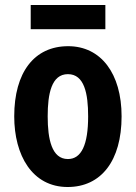

<svg xmlns="http://www.w3.org/2000/svg" viewBox="-20 -739 544 769"><path d="M103 -622H402V-719H103ZM251 10C385 10 467 -95 467 -273C467 -445 384 -554 253 -554C117 -554 37 -449 37 -273C37 -117 109 10 251 10ZM252 -102C187 -102 171 -182 171 -273C171 -363 186 -442 252 -442C318 -442 333 -364 333 -273C333 -159 306 -102 252 -102Z"/></svg>

Font: Kathrein 77 Bold Condensed
Style: Regular
Weight: 700
Width: 3
Designer: Lazydogs Typefoundry, based on Open Sans by Ascender Corporation
Foundry: Lazydogs Typefoundry
Version: Version 1.003;PS 001.003;hotconv 1.0.88;makeotf.lib2.5.64775